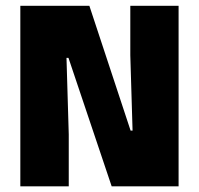

<svg xmlns="http://www.w3.org/2000/svg" viewBox="-20 -660 704 680"><path d="M52 -639.5H296.5L442.5 -197.5H449.5L441.5 -464.5V-639.5H612.5V0H375.5L222.5 -455H215.5L223.5 -184V0H52Z"/></svg>

Font: Anek Devanagari ExtraBold
Style: Regular
Weight: 800
Designer: Kailash Malviya (Devanagari) & Yesha Goshar (Latin)
Foundry: Ek Type
Version: Version 1.003